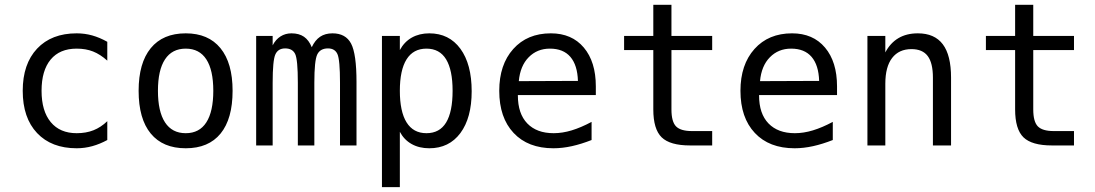

<svg xmlns="http://www.w3.org/2000/svg" viewBox="-20 -603 4540 796"><path d="M424.8 -22.5Q394.5 -5.9 362.8 2.9Q331.1 11.7 297.9 11.7Q193.4 11.7 133.8 -51.3Q74.2 -114.3 74.2 -226.6Q74.2 -337.9 133.8 -401.4Q193.4 -464.8 297.9 -464.8Q331.1 -464.8 362.3 -456.1Q393.6 -447.3 424.8 -429.7V-351.6Q395.5 -377.9 365.7 -389.6Q335.9 -401.4 297.9 -401.4Q227.5 -401.4 189.9 -356Q152.3 -310.5 152.3 -226.6Q152.3 -142.6 190.4 -96.7Q228.5 -50.8 297.9 -50.8Q336.9 -50.8 367.7 -63Q398.4 -75.2 424.8 -100.6Z M750 -401.4Q693.4 -401.4 664.1 -356.9Q634.8 -312.5 634.8 -226.6Q634.8 -140.6 664.1 -95.7Q693.4 -50.8 750 -50.8Q806.6 -50.8 835.4 -95.7Q864.3 -140.6 864.3 -226.6Q864.3 -312.5 835.4 -356.9Q806.6 -401.4 750 -401.4ZM750 -464.8Q843.8 -464.8 894 -403.3Q944.3 -341.8 944.3 -226.6Q944.3 -110.4 894.5 -49.3Q844.7 11.7 750 11.7Q655.3 11.7 605 -49.3Q554.7 -110.4 554.7 -226.6Q554.7 -341.8 605 -403.3Q655.3 -464.8 750 -464.8Z M1272.5 -407.2Q1286.1 -436.5 1307.1 -450.7Q1328.1 -464.8 1358.4 -464.8Q1413.1 -464.8 1435.5 -422.4Q1458 -379.9 1458 -262.7V0H1389.6V-259.8Q1389.6 -355.5 1378.9 -378.9Q1368.2 -402.3 1339.8 -402.3Q1307.6 -402.3 1295.4 -377.4Q1283.2 -352.5 1283.2 -259.8V0H1214.8V-259.8Q1214.8 -356.4 1203.6 -379.4Q1192.4 -402.3 1162.1 -402.3Q1132.8 -402.3 1121.6 -377.4Q1110.4 -352.5 1110.4 -259.8V0H1042V-454.1H1110.4V-415Q1123 -439.5 1143.1 -452.1Q1163.1 -464.8 1188.5 -464.8Q1219.7 -464.8 1240.2 -450.7Q1260.7 -436.5 1272.5 -407.2Z M1637.7 -56.6V172.9H1563.5V-454.1H1637.7V-395.5Q1656.2 -429.7 1687.5 -447.3Q1718.8 -464.8 1759.8 -464.8Q1841.8 -464.8 1888.7 -400.9Q1935.5 -336.9 1935.5 -224.6Q1935.5 -114.3 1888.7 -51.3Q1841.8 11.7 1759.8 11.7Q1717.8 11.7 1686.5 -5.9Q1655.3 -23.4 1637.7 -56.6ZM1856.4 -226.6Q1856.4 -312.5 1829.6 -356.9Q1802.7 -401.4 1748 -401.4Q1693.4 -401.4 1665.5 -356.9Q1637.7 -312.5 1637.7 -226.6Q1637.7 -140.6 1665.5 -95.7Q1693.4 -50.8 1748 -50.8Q1802.7 -50.8 1829.6 -95.2Q1856.4 -139.6 1856.4 -226.6Z M2450.2 -245.1V-209H2127V-207Q2127 -131.8 2166 -91.3Q2205.1 -50.8 2275.4 -50.8Q2311.5 -50.8 2350.1 -62.5Q2388.7 -74.2 2432.6 -97.7V-22.5Q2390.6 -5.9 2351.1 2.9Q2311.5 11.7 2274.4 11.7Q2168.9 11.7 2109.4 -51.8Q2049.8 -115.2 2049.8 -226.6Q2049.8 -335 2107.9 -399.9Q2166 -464.8 2263.7 -464.8Q2350.6 -464.8 2400.4 -405.8Q2450.2 -346.7 2450.2 -245.1ZM2376 -267.6Q2374 -333 2344.7 -367.2Q2315.4 -401.4 2259.8 -401.4Q2207 -401.4 2171.9 -365.7Q2136.7 -330.1 2130.9 -266.6Z M2763.7 -583V-454.1H2932.6V-395.5H2763.7V-149.4Q2763.7 -98.6 2782.7 -79.1Q2801.8 -59.6 2848.6 -59.6H2932.6V0H2840.8Q2757.8 0 2723.1 -33.7Q2688.5 -67.4 2688.5 -149.4V-395.5H2567.4V-454.1H2688.5V-583Z M3450.2 -245.1V-209H3127V-207Q3127 -131.8 3166 -91.3Q3205.1 -50.8 3275.4 -50.8Q3311.5 -50.8 3350.1 -62.5Q3388.7 -74.2 3432.6 -97.7V-22.5Q3390.6 -5.9 3351.1 2.9Q3311.5 11.7 3274.4 11.7Q3168.9 11.7 3109.4 -51.8Q3049.8 -115.2 3049.8 -226.6Q3049.8 -335 3107.9 -399.9Q3166 -464.8 3263.7 -464.8Q3350.6 -464.8 3400.4 -405.8Q3450.2 -346.7 3450.2 -245.1ZM3376 -267.6Q3374 -333 3344.7 -367.2Q3315.4 -401.4 3259.8 -401.4Q3207 -401.4 3171.9 -365.7Q3136.7 -330.1 3130.9 -266.6Z M3922.9 -281.2V0H3847.7V-281.2Q3847.7 -341.8 3826.2 -370.6Q3804.7 -399.4 3758.8 -399.4Q3707 -399.4 3678.7 -362.8Q3650.4 -326.2 3650.4 -255.9V0H3576.2V-454.1H3650.4V-385.7Q3670.9 -424.8 3704.6 -444.8Q3738.3 -464.8 3785.2 -464.8Q3854.5 -464.8 3888.7 -419.4Q3922.9 -374 3922.9 -281.2Z M4263.7 -583V-454.1H4432.6V-395.5H4263.7V-149.4Q4263.7 -98.6 4282.7 -79.1Q4301.8 -59.6 4348.6 -59.6H4432.6V0H4340.8Q4257.8 0 4223.1 -33.7Q4188.5 -67.4 4188.5 -149.4V-395.5H4067.4V-454.1H4188.5V-583Z"/></svg>

Font: BabelStone Flags PUA
Style: Regular
Weight: 400
Designer: Andrew West
Foundry: BabelStone
Version: Version 4.12